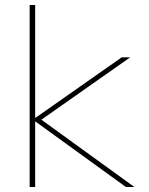

<svg xmlns="http://www.w3.org/2000/svg" viewBox="-20 -750 599 770"><path d="M99 0V-730H121V-278H123L468 -520H502L146 -270L519 0H485L123 -262H121V0Z"/></svg>

Font: M PLUS 2 Thin Thin
Style: Regular
Weight: 250
Version: Version 1.001